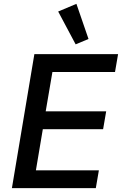

<svg xmlns="http://www.w3.org/2000/svg" viewBox="-20 -980 640 1000"><path d="M479 0 495 -93H167L203 -307H517L533 -400H218L253 -605H579L595 -698H159L42 0ZM374 -749 441 -777 378 -960 283 -920Z"/></svg>

Font: IBM Mono Medium
Style: Italic
Weight: 500
Italic angle: -9°
Monospace: yes
Designer: Mike Abbink, Paul van der Laan, Pieter van Rosmalen
Foundry: Bold Monday
Version: Version 2.3